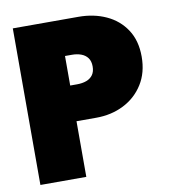

<svg xmlns="http://www.w3.org/2000/svg" viewBox="-76 -728 729 797"><g transform="rotate(-10 288.5 -330.0)"><path d="M30.5 -660H307Q371.5 -660 423.5 -636.2Q475.5 -612.5 506.2 -566Q537 -519.5 537 -452Q537 -384.5 506.2 -335.8Q475.5 -287 423.5 -260.8Q371.5 -234.5 307 -234.5H224V0H30.5ZM224 -385H253Q275 -385 292.2 -391.2Q309.5 -397.5 319.5 -411.2Q329.5 -425 329.5 -447Q329.5 -469 319.5 -482.8Q309.5 -496.5 292.2 -503Q275 -509.5 253 -509.5H224Z"/></g></svg>

Font: League Spartan Thin Black
Style: Regular
Weight: 900
Version: Version 2.002